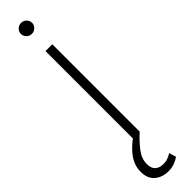

<svg xmlns="http://www.w3.org/2000/svg" viewBox="-328 -672 849 849"><g transform="rotate(-45 96.5 -247.5)"><path d="M79.1 0V-545.9H121.6V0ZM88.9 214.8Q49.3 214.8 23.9 192.6Q-1.5 170.4 -1 128.4Q-1 102.1 9.8 78.9Q20.5 55.7 41.7 33.4Q63 11.2 94.2 -10.3L122.1 0Q86.9 32.2 64.7 62Q42.5 91.8 42.5 124.5Q42.5 150.9 56.4 163.6Q70.3 176.3 95.7 176.3Q111.3 176.3 123.3 171.6Q135.3 167 146.5 159.7L156.7 192.9Q142.6 202.6 126 208.7Q109.4 214.8 88.9 214.8ZM90.8 -642.1Q76.2 -642.1 65.9 -652.3Q55.7 -662.6 55.7 -676.3Q55.7 -690.4 65.9 -700.4Q76.2 -710.4 90.3 -710.4Q105 -710.4 115.2 -700.4Q125.5 -690.4 125.5 -676.3Q125.5 -662.6 115.2 -652.3Q105 -642.1 90.8 -642.1Z"/></g></svg>

Font: Inter Tight ExtraLight
Style: Regular
Weight: 250
Designer: Rasmus Andersson
Foundry: rsms
Version: Version 3.004